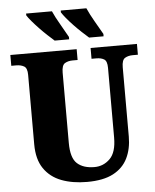

<svg xmlns="http://www.w3.org/2000/svg" viewBox="-61 -982 845 1044"><g transform="rotate(-5 361.0 -460.5)"><path d="M372 10Q293 10 232.5 -13Q172 -36 137.5 -86.5Q103 -137 103 -219V-598Q103 -635 85.5 -645Q68 -655 43 -655H16V-714H378V-655H351Q326 -655 308.5 -644.5Q291 -634 291 -594V-210Q291 -128 324.5 -97.5Q358 -67 419 -67Q468 -67 503.5 -102Q539 -137 539 -218V-598Q539 -635 522.5 -645Q506 -655 481 -655H454V-714H707V-655H679Q654 -655 636.5 -644.5Q619 -634 619 -594V-216Q619 -149 594 -98Q569 -47 515 -18.5Q461 10 372 10ZM451 -771Q435 -785 414 -804.5Q393 -824 372 -846Q351 -868 334.5 -888Q318 -908 310 -921V-931H450Q465 -897 487.5 -858Q510 -819 530 -784V-771ZM263 -771Q247 -785 226 -804.5Q205 -824 184 -846Q163 -868 146 -888Q129 -908 121 -921V-931H262Q277 -897 300 -858Q323 -819 342 -784V-771Z"/></g></svg>

Font: Noto Serif SemiCondensed Black
Style: Regular
Weight: 900
Width: 4
Designer: Monotype Design Team
Foundry: Monotype Imaging Inc.
Version: Version 2.014; ttfautohint (v1.8.4.7-5d5b)